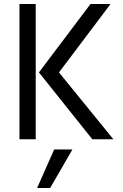

<svg xmlns="http://www.w3.org/2000/svg" viewBox="-20 -694 613 957"><path d="M158 0H77V-674H158ZM230 243H165L250 51H341ZM545 0H440L174 -333L431 -674H531L274 -333Z"/></svg>

Font: Hind Vadodara
Style: Regular
Weight: 400
Designer: Hitesh Malaviya
Foundry: Indian Type Foundry
Version: Version 0.702;PS 1.0;hotconv 1.0.81;makeotf.lib2.5.63406